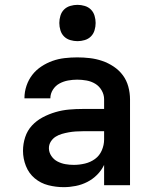

<svg xmlns="http://www.w3.org/2000/svg" viewBox="-20 -765 640 793"><path d="M243 8Q211 8 179.5 0Q148 -8 123.5 -28.5Q99 -49 87 -79.5Q75 -110 75 -142Q75 -171 84 -198.5Q93 -226 112 -246.5Q131 -267 156.5 -280.5Q182 -294 209.5 -302Q237 -310 265 -312.5Q293 -315 322 -315H410V-355Q410 -374 400 -391.5Q390 -409 373.5 -419Q357 -429 337.5 -432.5Q318 -436 299 -436Q280 -436 261 -432.5Q242 -429 225.5 -420Q209 -411 198.5 -394.5Q188 -378 188 -359Q188 -359 188 -359Q188 -359 188 -359Q188 -359 188 -359Q188 -359 188 -359H81Q81 -359 81 -359.5Q81 -360 81 -360Q81 -386 89.5 -411Q98 -436 113.5 -456Q129 -476 151 -490.5Q173 -505 197 -513.5Q221 -522 247 -525Q273 -528 299 -528Q325 -528 351 -525Q377 -522 402 -513.5Q427 -505 449.5 -490Q472 -475 487.5 -454Q503 -433 510 -407Q517 -381 517 -355V0H410V-84Q399 -61 381 -43Q363 -25 340.5 -13.5Q318 -2 293 3Q268 8 243 8ZM285 -84Q308 -84 331 -89.5Q354 -95 372.5 -108.5Q391 -122 400.5 -144Q410 -166 410 -189V-223H322Q307 -223 292.5 -222Q278 -221 264 -218.5Q250 -216 236 -212Q222 -208 210 -200.5Q198 -193 190 -180.5Q182 -168 182 -153Q182 -136 192 -121Q202 -106 217.5 -98Q233 -90 250 -87Q267 -84 285 -84ZM300 -595Q285 -595 270 -599.5Q255 -604 244.5 -614.5Q234 -625 229.5 -640Q225 -655 225 -670Q225 -685 229.5 -700Q234 -715 244.5 -725.5Q255 -736 270 -740.5Q285 -745 300 -745Q315 -745 330 -740.5Q345 -736 355.5 -725.5Q366 -715 370.5 -700Q375 -685 375 -670Q375 -655 370.5 -640Q366 -625 355.5 -614.5Q345 -604 330 -599.5Q315 -595 300 -595Z"/></svg>

Font: Zed Mono Semibold Extended
Style: Regular
Weight: 600
Width: 7
Monospace: yes
Designer: Belleve Invis
Foundry: Belleve Invis
Version: Version 1.0.0; ttfautohint (v1.8.4)